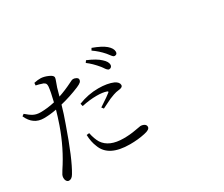

<svg xmlns="http://www.w3.org/2000/svg" viewBox="-131 -1124 1762 1512"><g transform="rotate(-30 750.0 -367.5)"><path d="M702.1 -696.3 714.8 -713.9Q793.9 -680.7 829.1 -646.5Q864.3 -615.2 864.3 -586.9Q864.3 -575.2 856.9 -567.9Q849.6 -560.5 837.9 -560.5Q833 -560.5 829.1 -563Q825.2 -565.4 820.3 -570.3Q815.4 -575.2 812 -580.1Q808.6 -585 802.7 -593.8Q796.9 -602.5 792 -608.4Q746.1 -664.1 702.1 -696.3ZM511.7 -414.1 505.9 -438.5Q594.7 -473.6 686.5 -473.6Q768.6 -473.6 822.3 -450.2Q858.4 -431.6 858.4 -406.2Q858.4 -383.8 817.4 -380.9Q795.9 -378.9 770.5 -370.1Q745.1 -361.3 731 -355Q716.8 -348.6 685.1 -332.5Q653.3 -316.4 646.5 -313.5L632.8 -331.1Q726.6 -392.6 738.3 -404.3Q750 -413.1 734.4 -418Q702.1 -429.7 646.5 -429.7Q582 -429.7 511.7 -414.1ZM271.5 -740.2 273.4 -762.7Q308.6 -770.5 335.9 -769.5Q366.2 -767.6 400.4 -752.4Q434.6 -737.3 435.5 -720.7Q435.5 -712.9 432.1 -702.1Q428.7 -691.4 421.9 -673.3Q415 -655.3 410.2 -640.6L390.6 -570.3Q452.1 -590.8 516.6 -623Q542 -636.7 550.8 -636.7Q565.4 -636.7 579.6 -628.9Q593.8 -621.1 593.8 -609.4Q593.8 -595.7 583.5 -585.9Q573.2 -576.2 545.9 -564.5Q461.9 -529.3 373 -507.8Q352.5 -434.6 324.2 -357.4Q232.4 -93.8 169.9 8.8Q151.4 41 126 41Q113.3 41 105 29.3Q96.7 17.6 96.7 0Q96.7 -7.8 98.6 -15.1Q100.6 -22.5 103 -26.9Q105.5 -31.2 111.3 -41Q117.2 -50.8 121.1 -57.6Q216.8 -201.2 277.3 -374Q300.8 -442.4 315.4 -495.1Q253.9 -483.4 200.2 -483.4Q103.5 -483.4 60.5 -581.1L78.1 -593.8Q112.3 -563.5 138.7 -550.3Q165 -537.1 200.2 -537.1Q262.7 -537.1 330.1 -552.7Q351.6 -639.6 355.5 -682.6Q356.4 -699.2 352.1 -707.5Q347.7 -715.8 334 -722.7Q296.9 -735.4 271.5 -740.2ZM424.8 -201.2 449.2 -204.1Q460.9 -146.5 483.4 -109.4Q534.2 -32.2 665 -32.2Q723.6 -32.2 772 -41.5Q820.3 -50.8 826.2 -50.8Q845.7 -50.8 860.4 -42Q875 -33.2 875 -16.6Q875 8.8 820.3 19.5Q757.8 33.2 685.5 33.2Q491.2 33.2 447.3 -89.8Q426.8 -137.7 424.8 -201.2ZM790 -757.8 800.8 -776.4Q880.9 -747.1 916 -716.8Q952.1 -685.5 952.1 -655.3Q952.1 -629.9 927.7 -629.9Q920.9 -629.9 914.6 -635.3Q908.2 -640.6 897.5 -655.3Q886.7 -669.9 879.9 -677.7Q839.8 -723.6 790 -757.8Z"/></g></svg>

Font: Bpmf Zihi Serif Regular
Style: Regular
Weight: 400
Foundry: But Ko
Version: Version 1.320